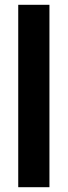

<svg xmlns="http://www.w3.org/2000/svg" viewBox="-20 -780 282 800"><path d="M186 0V-760H56V0Z"/></svg>

Font: Noto Sans Myanmar UI ExtraCondensed
Style: Bold
Weight: 700
Width: 2
Designer: Monotype Design Team
Foundry: Monotype Imaging Inc.
Version: Version 2.103